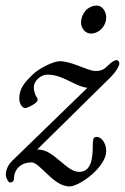

<svg xmlns="http://www.w3.org/2000/svg" viewBox="-20 -633 447 687"><path d="M305 -513C335 -513 360 -540 360 -570C360 -591 347 -613 326 -613C294 -613 270 -584 270 -552C270 -532 285 -513 305 -513ZM407 -406C407 -412 402 -418 398 -418C388 -418 375 -407 368 -400C353 -385 343 -379 323 -379C306 -379 284 -389 260 -398C238 -406 216 -414 194 -414C172 -414 122 -390 99 -368C67 -338 49 -316 49 -280C49 -258 63 -246 70 -246C76 -246 102 -258 111 -268C116 -274 116 -278 111 -286C103 -298 101 -312 101 -322C101 -342 125 -366 149 -366C181 -366 208 -353 234 -340C255 -330 275 -320 293 -319L25 -59C6 -41 0 -20 1 -6C2 7 11 20 15 20C20 20 30 19 30 6C30 -25 53 -52 93 -52C106 -52 123 -35 143 -16C168 8 196 34 229 34C265 34 360 -36 360 -92C360 -124 341 -143 327 -143C315 -143 312 -138 312 -114C312 -69 308 -18 263 -18C240 -18 219 -37 196 -56C171 -77 146 -98 116 -98H113L375 -356C394 -375 407 -396 407 -406Z"/></svg>

Font: EB Garamond
Style: Italic
Weight: 400
Italic angle: -17.2°
Designer: Georg Duffner and Octavio Pardo
Foundry: Georg Duffner
Version: Version 1.000;PS 001.000;hotconv 1.0.88;makeotf.lib2.5.64775